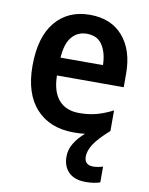

<svg xmlns="http://www.w3.org/2000/svg" viewBox="-87 -615 704 909"><g transform="rotate(10 265.0 -160.5)"><path d="M368 112Q368 133 379 143Q390 153 409 153Q422 153 435 150.5Q448 148 457 145V221Q442 226 425 228.5Q408 231 388 231Q334 231 306 203Q278 175 278 128Q278 94 297 63Q316 32 346 7Q321 10 292 10Q176 10 110.5 -62Q45 -134 45 -267Q45 -406 106 -479Q167 -552 272 -552Q374 -552 431 -486Q488 -420 488 -307V-242H167Q168 -165 202.5 -125Q237 -85 301 -85Q346 -85 383.5 -95Q421 -105 462 -126V-27Q408 21 388 53Q368 85 368 112ZM273 -461Q228 -461 200.5 -428Q173 -395 169 -328H373Q372 -386 348 -423.5Q324 -461 273 -461Z"/></g></svg>

Font: Noto Sans Arabic UI SmCn SmBd
Style: Regular
Weight: 600
Width: 4
Designer: Monotype Design Team, Nadine Chahine and Nizar Qandah
Foundry: Monotype Imaging Inc.
Version: Version 2.010; ttfautohint (v1.8.4.7-5d5b)